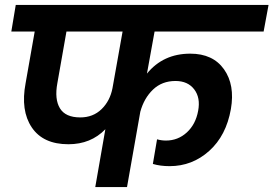

<svg xmlns="http://www.w3.org/2000/svg" viewBox="-20 -760 1111 780"><path d="M306 -283Q358 -283 392.5 -316.5Q427 -350 437 -402L478 -632H250L213 -422Q201 -357 223.5 -320Q246 -283 306 -283ZM26 -632 44 -740H1071L1051 -632H608L577 -461Q643 -542 753 -542Q845 -542 890 -478.5Q935 -415 918 -317Q899 -209 830 -147Q761 -85 669 -85Q631 -85 601 -94L618 -194Q636 -189 654 -189Q703 -189 739 -222Q775 -255 785 -310Q795 -363 769 -397Q743 -431 693 -431Q638 -431 601.5 -396Q565 -361 550 -306L496 0H367L408 -235Q349 -174 258 -174Q155 -174 109 -242.5Q63 -311 84 -422L121 -632Z"/></svg>

Font: Poppins SemiBold
Style: Italic
Weight: 600
Italic angle: -10°
Designer: Ninad Kale (Devanagari), Jonny Pinhorn (Latin)
Foundry: Indian Type Foundry
Version: Version 3.200;PS 1.000;hotconv 16.6.54;makeotf.lib2.5.65590